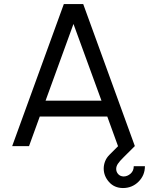

<svg xmlns="http://www.w3.org/2000/svg" viewBox="-20 -720 734 946"><path d="M294.5 -700H390L644.5 0H561.5L508.5 -146H176L123 0H40ZM204.5 -224H480L342 -602ZM585.5 206.5Q543 206 517 176.5Q491 147 491 110.5Q491 92.5 497.8 75Q504.5 57.5 519 43L603 -41L644 0Q609 35 589 54.8Q569 74.5 560.8 87Q552.5 99.5 552.5 112.5Q552.5 126.5 562 137.5Q571.5 148.5 588.5 149.5Q607.5 149.5 623.2 135.8Q639 122 639 99H694Q694 144 662.5 175.2Q631 206.5 585.5 206.5Z"/></svg>

Font: Urbanist
Style: Regular
Weight: 400
Designer: Corey Hu
Foundry: Corey Hu
Version: Version 1.330; ttfautohint (v1.8.4.7-5d5b)